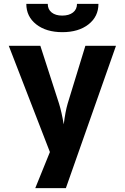

<svg xmlns="http://www.w3.org/2000/svg" viewBox="-20 -965 640 985"><path d="M161 0 236 -185 25 -730H187L283 -433Q296 -391 307 -327Q315 -392 327 -433L418 -730H575L318 0ZM115 -945H225Q225 -917 245 -901Q265 -885 299 -885Q334 -885 354.5 -901Q375 -917 375 -945H485Q485 -880 434 -840Q383 -800 300 -800Q217 -800 166 -840Q115 -880 115 -945Z"/></svg>

Font: JetBrains Mono Extra Bold
Style: Regular
Weight: 800
Monospace: yes
Designer: Philipp Nurullin, Konstantin Bulenkov
Foundry: JetBrains
Version: 2.002